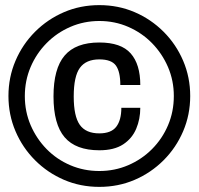

<svg xmlns="http://www.w3.org/2000/svg" viewBox="-20 -718 777 750"><path d="M368 12Q294 12 230 -15.5Q166 -43 117 -92Q68 -141 40.5 -205.5Q13 -270 13 -343Q13 -416 40.5 -480.5Q68 -545 117 -594Q166 -643 230 -670.5Q294 -698 368 -698Q442 -698 506 -670.5Q570 -643 619 -594Q668 -545 695.5 -480.5Q723 -416 723 -343Q723 -270 695.5 -205.5Q668 -141 619 -92Q570 -43 506 -15.5Q442 12 368 12ZM368 -131Q276 -131 232.5 -181.8Q189 -232.6 189 -341.3Q189 -450 232.5 -501Q276 -552 368 -552Q453 -552 490.5 -509.4Q528 -466.9 528 -386H450Q450 -438 432.7 -462Q415.4 -486 368 -486Q316.1 -486 292.1 -453Q268 -420 268 -341Q268 -264 291.6 -230.5Q315.2 -197 368 -197Q414 -197 434 -222.7Q454 -248.5 454 -297H528Q528 -252.8 512 -214.9Q496 -177 461 -154Q425.9 -131 368 -131ZM367.9 -50Q428 -50 480.9 -72.7Q533.9 -95.5 573.9 -135.7Q614 -176 636.5 -229Q659 -281.9 659 -343Q659 -403 636.3 -456Q613.5 -508.9 573.8 -549.5Q534 -590 481.1 -613Q428.2 -636 368.1 -636Q308 -636 255.1 -613.1Q202.1 -590.2 162.1 -549.6Q122 -509 99.5 -456Q77 -403 77 -342.5Q77 -282 99.7 -229Q122.5 -176.1 162.2 -135.5Q202 -95 254.9 -72.5Q307.8 -50 367.9 -50Z"/></svg>

Font: Archivo VF Beta
Style: Regular
Weight: 400
Designer: Hector Gatti
Foundry: Omnibus-Type
Version: Version 1.002